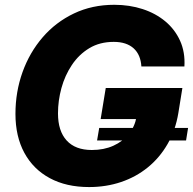

<svg xmlns="http://www.w3.org/2000/svg" viewBox="-20 -758 793 789"><path d="M346.2 10.7Q252.4 10.7 184.6 -25.9Q116.7 -62.5 80.1 -129.9Q43.5 -197.3 43.5 -290Q43.5 -380.4 72.5 -461.4Q101.6 -542.5 155.3 -604.7Q209 -667 283.7 -702.6Q358.4 -738.3 449.7 -738.3Q512.2 -738.3 566.2 -720.7Q620.1 -703.1 659.7 -669.9Q699.2 -636.7 720.2 -590.1Q741.2 -543.5 737.8 -484.9H561Q559.6 -508.3 551.8 -527.1Q543.9 -545.9 529.5 -559.1Q515.1 -572.3 494.6 -579.1Q474.1 -585.9 447.3 -585.9Q390.1 -585.9 347.2 -560.1Q304.2 -534.2 275.4 -491Q246.6 -447.8 232.4 -396Q218.3 -344.2 218.3 -292Q218.3 -219.7 253.9 -180.7Q289.6 -141.6 357.4 -141.6Q407.2 -141.6 446 -159.2Q484.9 -176.8 509.5 -207.5Q534.2 -238.3 541 -277.8L575.2 -268.6H393.6L414.6 -396.5H729.5L712.9 -293.5Q701.2 -222.7 668.7 -166.3Q636.2 -109.9 587.6 -70.3Q539.1 -30.8 477.5 -10Q416 10.7 346.2 10.7ZM378.9 -180.7 387.7 -232.4H752.9L744.6 -180.7Z"/></svg>

Font: Inter 24pt ExtraBold
Style: Italic
Weight: 800
Italic angle: -9.3988°
Designer: Rasmus Andersson
Foundry: rsms
Version: Version 4.001;git-66647c0bb